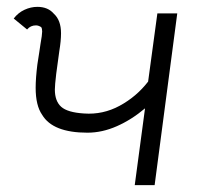

<svg xmlns="http://www.w3.org/2000/svg" viewBox="-20 -540 600 560"><path d="M235 -153Q134 -153 103 -205Q84 -232 84 -284Q84 -312 89 -352Q92 -373 94.5 -387.5Q97 -402 98 -411Q103 -439 103 -448Q103 -457 100 -461Q92 -466 85 -466Q69 -466 59 -454L20 -486Q33 -503 51.5 -511.5Q70 -520 89 -520Q120 -520 137 -500Q158 -481 158 -443Q158 -421 153 -391L144 -325Q140 -291 140 -279Q140 -245 158.5 -228.5Q177 -212 225 -209Q280 -205 329 -231.5Q378 -258 412 -302L439 -501H497L431 0H373L403 -224Q364 -191 321 -172Q278 -153 235 -153Z"/></svg>

Font: Bellota
Style: Italic
Weight: 400
Italic angle: -7.5°
Designer: Kemie Guaida
Foundry: Kemie Guaida
Version: Version 4.001